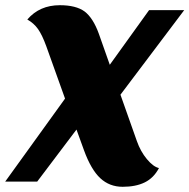

<svg xmlns="http://www.w3.org/2000/svg" viewBox="-57 -698 728 738"><path d="M48 -623Q95 -678 173 -678Q235 -678 268 -654Q301 -629 323 -568L365 -449L516 -659H651L406 -334L469 -156Q483 -116 507.5 -86.5Q532 -57 554 -52Q534 -14 499.5 3Q465 20 414.5 20Q364 20 328.5 -13Q293 -46 266 -120L237 -200L86 0H-37L193 -319L121 -520Q105 -564 89 -586.5Q73 -609 48 -623Z"/></svg>

Font: Sansita One
Style: Regular
Weight: 400
Designer: Pablo Cosgaya
Foundry: Omnibus-Type
Version: Version 1.001